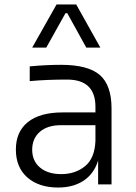

<svg xmlns="http://www.w3.org/2000/svg" viewBox="-20 -825 609 859"><path d="M419 -107Q401 -48 354.5 -17Q308 14 240 14Q154 14 102.5 -31Q51 -76 51 -156Q51 -236 105 -279Q159 -322 259 -322H407V-347Q407 -469 280 -469Q187 -469 113 -462V-528Q187 -535 253 -535Q374 -535 426.5 -489.5Q479 -444 479 -340V0H419ZM254 -46Q317 -46 360.5 -81.5Q404 -117 407 -195V-265H254Q192 -265 158 -235Q124 -205 124 -155Q124 -105 159 -75.5Q194 -46 254 -46ZM233 -805H321L429 -612H366L281 -766H273L187 -612H124Z"/></svg>

Font: Sora-SIA Light
Style: Regular
Weight: 300
Designer: Jonathan Barnbrook, Julián Moncada
Foundry: Barnbrook Fonts
Version: Version 2.000